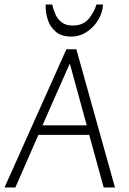

<svg xmlns="http://www.w3.org/2000/svg" viewBox="-26 -830 572 850"><path d="M-6 0 268 -612H312L483 0H433L369 -233H144L42 0ZM162 -275H358L283 -549ZM289 -668Q247 -668 221.5 -689Q196 -710 185.5 -743Q175 -776 176 -810H205Q210 -788 219.5 -766.5Q229 -745 247.5 -731Q266 -717 296 -717Q342 -717 366.5 -746.5Q391 -776 401 -810H430Q429 -776 409.5 -743Q390 -710 358.5 -689Q327 -668 289 -668Z"/></svg>

Font: Ancizar Sans Thin
Style: Italic
Weight: 100
Italic angle: -4°
Designer: Cesar Puertas, Viviana Monsalve, Julian Moncada, Julian Prieto, Jose Castro, Mariel Hernandez, Felipe Aragon, Sara Alarc
Version: Version 8.100